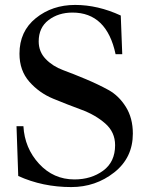

<svg xmlns="http://www.w3.org/2000/svg" viewBox="-20 -747 596 779"><path d="M54 -33 47 -235H75Q80 -146 138.5 -82.5Q197 -19 282 -19Q350 -19 398.5 -54.5Q447 -90 447 -158Q447 -211 407 -246Q367 -281 310 -302Q253 -323 196 -346.5Q139 -370 99 -415.5Q59 -461 59 -529Q59 -620 125.5 -673.5Q192 -727 285 -727Q377 -727 470 -684L476 -527H449Q413 -696 274 -696Q217 -696 177 -665.5Q137 -635 137 -579Q137 -537 165.5 -507.5Q194 -478 236 -462.5Q278 -447 328 -426Q378 -405 420 -382Q462 -359 490.5 -313.5Q519 -268 519 -205Q519 -107 443.5 -47.5Q368 12 269 12Q153 12 54 -33Z"/></svg>

Font: Justus
Style: Roman
Weight: 500
Version: Version 001.001